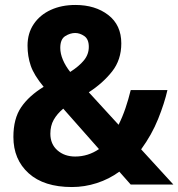

<svg xmlns="http://www.w3.org/2000/svg" viewBox="-20 -744 719 774"><path d="M284 -724Q364 -724 416.5 -683.5Q469 -643 469 -569Q469 -503 432 -456Q395 -409 338 -372L458 -241Q474 -273 486 -308.5Q498 -344 507 -381H655Q643 -328 617.5 -264.5Q592 -201 549 -142L679 0H507L461 -52Q420 -22 370.5 -6Q321 10 270 10Q157 10 95.5 -45.5Q34 -101 34 -192Q34 -266 65.5 -312Q97 -358 156 -394Q117 -441 104 -479Q91 -517 91 -560Q91 -610 116 -647Q141 -684 184.5 -704Q228 -724 284 -724ZM283 -611Q263 -611 243 -598.5Q223 -586 223 -551Q223 -528 233.5 -503Q244 -478 263 -454Q299 -477 318.5 -501Q338 -525 338 -555Q338 -586 320 -598.5Q302 -611 283 -611ZM235 -306Q210 -285 196.5 -261Q183 -237 183 -205Q183 -163 211.5 -138Q240 -113 283 -113Q335 -113 379 -143Z"/></svg>

Font: Noto Sans Tamil SemiCondensed
Style: Bold
Weight: 700
Width: 4
Designer: Jelle Bosma - Monotype Design Team
Foundry: Monotype Imaging Inc.
Version: Version 2.004; ttfautohint (v1.8.4.7-5d5b)